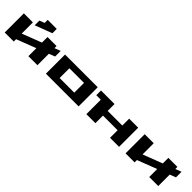

<svg xmlns="http://www.w3.org/2000/svg" viewBox="353 -2264 3758 3758"><g transform="rotate(45 2232.5 -385.0)"><path d="M90 0V-530H340V-220L745 -376V-530H995V-472L1120 -520V-365L995 -317V0H745V-221L340 -65V0ZM405 -515V-645L510 -685V-770H760V-650Z M1230 0V-530H2135V0ZM1480 -130H1885V-400H1480Z M2225 -400V-530H2600V-340H3005V-530H3255V0H3005V-210H2600V0H2350V-400Z M3435 0V-530H3685V-220L4090 -376V-530H4340V-472L4465 -520V-365L4340 -317V0H4090V-221L3685 -65V0Z"/></g></svg>

Font: Stalin One
Style: Regular
Weight: 400
Designer: Jovanny Lemonad
Foundry: Alexey Maslov, Jovanny Lemonad
Version: Version 3.002; ttfautohint (v0.91) -l 8 -r 50 -G 200 -x 0 -w